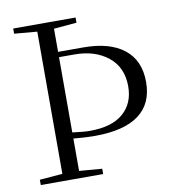

<svg xmlns="http://www.w3.org/2000/svg" viewBox="-76 -732 737 801"><g transform="rotate(-10 292.0 -331.5)"><path d="M32.7 0V-22.5L129.4 -30.3V-632.8L32.7 -641.1V-663.1H296.9V-641.1L200.2 -632.8V-534.7H306.6Q418.5 -534.7 479.2 -486.8Q540 -439 540 -347.2Q540 -255.4 477.1 -209Q414.1 -162.6 291 -162.6Q250.5 -162.6 200.2 -167.5V-30.3L296.9 -22.5V0ZM200.2 -512.2V-193.4Q248.5 -187 273.9 -187Q367.7 -187 415.5 -228.8Q463.4 -270.5 463.4 -342.3Q463.4 -423.3 407.7 -467.8Q352.1 -512.2 265.6 -512.2Z"/></g></svg>

Font: Elstob Light
Style: Regular
Weight: 300
Designer: Peter S. Baker
Version: Version 1.015